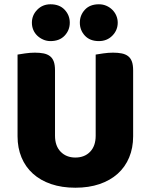

<svg xmlns="http://www.w3.org/2000/svg" viewBox="-20 -861 704 897"><path d="M602 -224Q602 -170 583.5 -125.5Q565 -81 530 -49.5Q495 -18 445 -1Q395 16 332 16Q269 16 219 -1Q169 -18 134 -49.5Q99 -81 80.5 -125.5Q62 -170 62 -224V-606Q73 -608 97 -611.5Q121 -615 143 -615Q166 -615 183.5 -611.5Q201 -608 213 -599Q225 -590 231 -574Q237 -558 237 -532V-227Q237 -179 263.5 -152Q290 -125 332 -125Q375 -125 401 -152Q427 -179 427 -227V-606Q438 -608 462 -611.5Q486 -615 508 -615Q531 -615 548.5 -611.5Q566 -608 578 -599Q590 -590 596 -574Q602 -558 602 -532ZM129 -755Q129 -790 154 -815.5Q179 -841 216 -841Q258 -841 282 -815.5Q306 -790 306 -755Q306 -720 282 -694.5Q258 -669 216 -669Q198 -669 182 -676Q166 -683 154 -694.5Q142 -706 135.5 -721.5Q129 -737 129 -755ZM353 -755Q353 -790 376.5 -815.5Q400 -841 442 -841Q461 -841 477 -834Q493 -827 505 -815Q517 -803 523.5 -787.5Q530 -772 530 -755Q530 -720 505 -694.5Q480 -669 442 -669Q400 -669 376.5 -694.5Q353 -720 353 -755Z"/></svg>

Font: Baloo Bhaijaan
Style: Regular
Weight: 400
Designer: Devika Bhansali and Ek Type
Foundry: Ek Type
Version: Version 1.443;PS 1.000;hotconv 16.6.51;makeotf.lib2.5.65220;